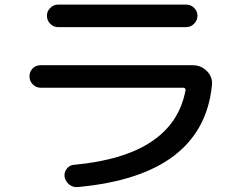

<svg xmlns="http://www.w3.org/2000/svg" viewBox="-20 -755 1040 817"><path d="M152.3 -381.8Q133.8 -381.8 119.6 -396Q105.5 -410.2 105.5 -430.2Q105.5 -450.2 119.1 -463.9Q132.8 -477.5 152.3 -477.5H799.8Q835.9 -477.5 860.8 -452.1Q885.7 -426.8 881.8 -391.6Q842.8 -7.8 310.5 41Q291 43 274.9 30.3Q258.8 17.6 254.9 -2Q252 -21.5 264.2 -37.1Q276.4 -52.7 294.9 -53.7Q717.8 -92.8 769.5 -371.1Q770.5 -375 767.6 -378.4Q764.6 -381.8 759.8 -381.8ZM227.5 -735.4H772.5Q792 -735.4 806.2 -721.2Q820.3 -707 820.3 -688.5Q820.3 -668.9 806.2 -654.3Q792 -639.6 772.5 -639.6H227.5Q208 -639.6 193.8 -653.8Q179.7 -668 179.7 -688.5Q179.7 -707 193.8 -721.2Q208 -735.4 227.5 -735.4Z"/></svg>

Font: Rounded-X Mgen+ 1mn medium
Style: Regular
Weight: 500
Designer: [Source Han Sans]
Ryoko NISHIZUKA  (kana & ideographs); Paul D. Hunt (Latin, Greek & Cyrillic); Wenlong ZHANG  (bopomofo
Version: Version 1.059.20150602